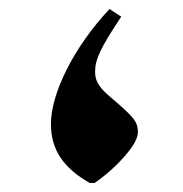

<svg xmlns="http://www.w3.org/2000/svg" viewBox="-20 -408 406 426"><path d="M179 -2H190C217 -21 239 -41 258 -63C277 -85 286 -102 286 -115C286 -137 277 -147 242 -178C235 -184 227 -191 220 -197C196 -218 191 -232 191 -249C191 -276 203 -302 249 -371L223 -388C144 -304 93 -201 93 -133C93 -76 120 -36 179 -2Z"/></svg>

Font: Noto Nastaliq Urdu
Style: Bold
Weight: 700
Designer: Monotype Design Team (Patrick Giasson: type design, Kamal Mansour: OpenType code, Glenda Bellarosa). Updated by Simon Co
Foundry: Monotype Imaging Inc., Simon Cozens
Version: Version 3.009